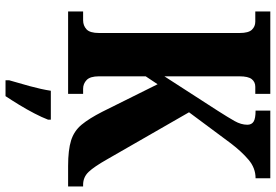

<svg xmlns="http://www.w3.org/2000/svg" viewBox="-168 -586 975 678"><g transform="rotate(90 319.0 -246.5)"><path d="M20 0V-53H51Q70 -53 83 -65Q96 -77 96 -109V-606Q96 -637 84.5 -649Q73 -661 56 -661H20V-714H311V-661H286Q269 -661 259 -648.5Q249 -636 249 -605V-340L371 -529Q394 -565 407 -588Q420 -611 420 -633Q420 -648 409 -655Q398 -662 370 -662V-714H609V-662Q573 -662 544 -637.5Q515 -613 486 -575L376 -427L542 -138Q568 -92 586.5 -72.5Q605 -53 632 -53H638V0H566Q509 0 475.5 -10.5Q442 -21 420 -47.5Q398 -74 374 -121L277 -316L249 -274V-109Q249 -78 262 -65.5Q275 -53 293 -53H311V0ZM263 208Q272 178 283.5 136Q295 94 300 61H402V71Q394 92 380 119Q366 146 349.5 173Q333 200 319 221H263Z"/></g></svg>

Font: Noto Serif Ethiopic ExtraCondensed ExtraBold
Style: Regular
Weight: 800
Width: 2
Designer: Monotype Design Team
Foundry: Monotype Imaging Inc.
Version: Version 2.102; ttfautohint (v1.8.4.7-5d5b)